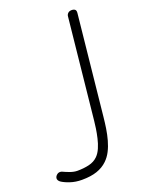

<svg xmlns="http://www.w3.org/2000/svg" viewBox="-460 -630 911 1182"><g transform="rotate(-20 -4.5 -39.0)"><path d="M-134.5 463Q-175.5 463 -210.5 451.2Q-245.5 439.5 -265.5 425.5Q-273 419.5 -276.5 412.8Q-280 406 -278.8 398.2Q-277.5 390.5 -271 383Q-264 375.5 -257 373Q-250 370.5 -243.2 371.2Q-236.5 372 -231 374.5Q-214.5 382.5 -189 391.8Q-163.5 401 -141 401Q-100.5 401 -65.2 392.8Q-30 384.5 -7 361.5Q11 343.5 23 315.5Q35 287.5 42.2 256Q49.5 224.5 53.8 195.5Q58 166.5 60 146.5L128.5 -513Q129.5 -524 138.2 -532.5Q147 -541 162.5 -541Q176.5 -541 184.2 -534.5Q192 -528 190 -511L122 144.5Q118.5 180 112.8 217.2Q107 254.5 97.2 290Q87.5 325.5 72 355.8Q56.5 386 33.5 408Q5 435.5 -35.5 449.2Q-76 463 -134.5 463Z"/></g></svg>

Font: Edu NSW ACT Hand Pre
Style: Regular
Weight: 400
Designer: Tina and Corey Anderson, Eben Sorkin, Mirko Velimirovic
Foundry: Sorkin Type Co.
Version: Version 2.000